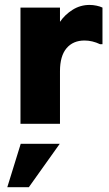

<svg xmlns="http://www.w3.org/2000/svg" viewBox="-20 -505 444 783"><path d="M63.5 -474.1H224.6V-416Q244.6 -445.3 276.1 -465.1Q307.6 -484.9 345.2 -484.9Q359.4 -484.9 373.5 -481.9Q387.7 -479 397.9 -474.1V-324.7H388.2Q356.4 -339.8 324.7 -339.8Q277.8 -339.8 251.2 -308.1Q224.6 -276.4 224.6 -214.8V0H63.5ZM64.5 81.5H223.6L97.7 258.3H9.8Z"/></svg>

Font: Glacial Indifference
Style: Bold
Weight: 700
Designer: Alfredo Marco Pradil
Foundry: Alfredo Marco Pradil
Version: Version 1.312